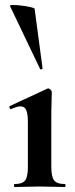

<svg xmlns="http://www.w3.org/2000/svg" viewBox="-20 -751 303 771"><path d="M39 0Q36 0 36 -6Q36 -12 39 -12Q70 -12 81 -26.5Q92 -41 92 -81V-260Q92 -293 85.5 -308.5Q79 -324 62 -324Q55 -324 45.5 -321Q36 -318 25 -313Q21 -312 18.5 -318Q16 -324 19 -325L170 -395Q172 -396 173 -396Q178 -396 183 -391Q188 -386 188 -382Q188 -370 187 -342Q186 -314 186 -262V-81Q186 -41 197.5 -26.5Q209 -12 240 -12Q243 -12 243 -6Q243 0 240 0Q220 0 194 -1Q168 -2 139 -2Q111 -2 85 -1Q59 0 39 0ZM20 -727Q19 -731 33 -731Q47 -731 67 -728.5Q87 -726 102.5 -722.5Q118 -719 119 -716L151 -476Q151 -474 146.5 -472.5Q142 -471 141 -474Z"/></svg>

Font: Cormorant Garamond Light
Style: Regular
Weight: 300
Designer: Christian Thalmann (Catharsis Fonts)
Foundry: Catharsis Fonts
Version: Version 4.001